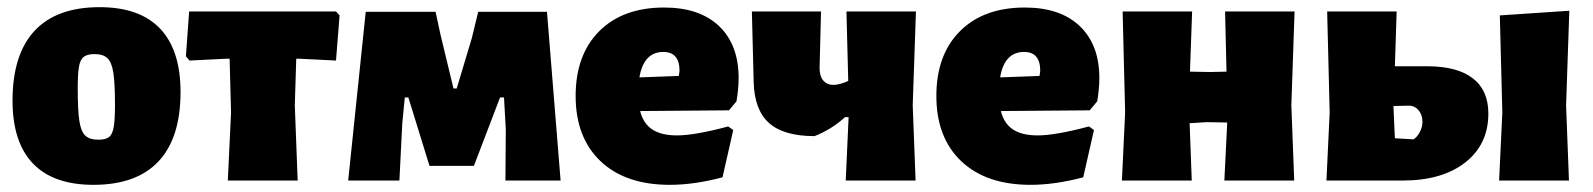

<svg xmlns="http://www.w3.org/2000/svg" viewBox="-20 -504 4446 536"><path d="M484 -247Q484 -119 422.5 -53.5Q361 12 241 12Q129 12 72 -47.5Q15 -107 15 -223Q15 -352 76.5 -418Q138 -484 258 -484Q370 -484 427 -424Q484 -364 484 -247ZM197 -257Q197 -196 201.5 -166.5Q206 -137 218 -125.5Q230 -114 255 -114Q275 -114 284.5 -121.5Q294 -129 297.5 -149.5Q301 -170 301 -211Q301 -271 296.5 -300.5Q292 -330 280 -341.5Q268 -353 244 -353Q224 -353 214 -345.5Q204 -338 200.5 -318Q197 -298 197 -257Z M928 -461 918 -335 817 -340H807L803 -210L811 0H616L625 -190L621 -340H610L509 -335L499 -347L508 -472H918Z M1001 -471H1196L1210 -406L1246 -257H1255L1297 -397L1315 -471H1507L1545 0H1391L1392 -143L1387 -232H1376L1303 -41H1179L1120 -232H1110L1103 -159L1095 0H952Z M2015 -196 1767 -194Q1776 -159 1801 -142.5Q1826 -126 1870 -126Q1919 -126 2013 -151L2027 -141L1997 -9Q1918 12 1850 12Q1726 12 1656.5 -54Q1587 -120 1587 -236Q1587 -351 1653 -417Q1719 -483 1834 -483Q1933 -483 1987.5 -431Q2042 -379 2042 -286Q2042 -256 2036 -221ZM1877 -306Q1877 -359 1832 -359Q1777 -359 1765 -288L1875 -292Z M2528 -210 2536 0H2341L2349 -177H2339Q2302 -143 2254 -124Q2168 -124 2127 -160.5Q2086 -197 2084 -275L2079 -472H2272L2268 -314Q2268 -291 2278.5 -279Q2289 -267 2307 -267Q2323 -267 2348 -278L2343 -472H2537Z M3022 -196 2774 -194Q2783 -159 2808 -142.5Q2833 -126 2877 -126Q2926 -126 3020 -151L3034 -141L3004 -9Q2925 12 2857 12Q2733 12 2663.5 -54Q2594 -120 2594 -236Q2594 -351 2660 -417Q2726 -483 2841 -483Q2940 -483 2994.5 -431Q3049 -379 3049 -286Q3049 -256 3043 -221ZM2884 -306Q2884 -359 2839 -359Q2784 -359 2772 -288L2882 -292Z M3585 -210 3593 0H3398L3406 -162L3349 -163L3301 -160L3307 0H3112L3121 -190L3114 -472H3308L3302 -304L3359 -303L3404 -304L3400 -472H3594Z M4352 -210 4360 0H4165L4174 -190L4167 -461L4361 -474ZM4135 -187Q4135 -101 4070.5 -50.5Q4006 0 3896 0H3683L3692 -190L3685 -472H3879L3874 -319H3965Q4048 -319 4091.5 -285.5Q4135 -252 4135 -187ZM3951 -164Q3951 -184 3939.5 -197Q3928 -210 3910 -209L3870 -208L3874 -118L3926 -115Q3937 -122 3944 -136Q3951 -150 3951 -164Z"/></svg>

Font: Luna Sans Black
Style: Regular
Weight: 900
Designer: Juan Pablo del Peral
Foundry: Huerta Tipografica
Version: Version 2.001; ttfautohint (v1.5)